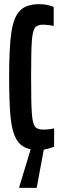

<svg xmlns="http://www.w3.org/2000/svg" viewBox="-20 -716 296 926"><path d="M241 -9Q218 1 191 6L157 190H73V185L128 4Q83 -5 61 -41Q39 -77 31.5 -146Q24 -215 24 -344Q24 -488 35 -561Q46 -634 76.5 -665Q107 -696 170 -696Q191 -696 211 -691.5Q231 -687 239 -682V-591Q209 -597 188 -597Q159 -597 148 -581.5Q137 -566 133.5 -517.5Q130 -469 130 -344Q130 -219 133.5 -170.5Q137 -122 148 -106.5Q159 -91 188 -91Q217 -91 241 -97Z"/></svg>

Font: Saira Ultra Condensed
Style: Bold
Weight: 700
Width: 1
Designer: Hector Gatti with collaboration of the Omnibus-Type team
Foundry: Omnibus-Type
Version: Version 1.001; ttfautohint (v1.8)